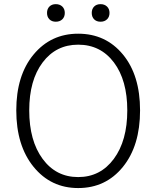

<svg xmlns="http://www.w3.org/2000/svg" viewBox="-20 -907 766 939"><path d="M362.3 12.7Q228.5 12.7 144 -91.3Q59.6 -195.3 59.6 -367.2Q59.6 -538.1 144 -640.1Q228.5 -742.2 362.3 -742.2Q497.1 -742.2 581.1 -640.6Q665 -539.1 665 -367.2Q665 -194.3 581.1 -90.8Q497.1 12.7 362.3 12.7ZM602.5 -367.2Q602.5 -514.6 537.1 -601.6Q471.7 -688.5 362.3 -688.5Q253.9 -688.5 188.5 -601.6Q123 -514.6 123 -367.2Q123 -218.8 188.5 -129.9Q253.9 -41 362.3 -41Q470.7 -41 536.6 -129.9Q602.5 -218.8 602.5 -367.2ZM284.7 -812.5Q272.5 -800.8 252.9 -800.8Q233.4 -800.8 221.7 -812.5Q210 -824.2 210 -843.8Q210 -863.3 221.7 -875Q233.4 -886.7 252.9 -886.7Q272.5 -886.7 284.7 -875Q296.9 -863.3 296.9 -843.8Q296.9 -824.2 284.7 -812.5ZM503.4 -812.5Q491.2 -800.8 471.7 -800.8Q452.1 -800.8 440.4 -812.5Q428.7 -824.2 428.7 -843.8Q428.7 -863.3 440.4 -875Q452.1 -886.7 471.7 -886.7Q491.2 -886.7 503.4 -875Q515.6 -863.3 515.6 -843.8Q515.6 -824.2 503.4 -812.5Z"/></svg>

Font: Gen Shin Gothic Light
Style: Regular
Weight: 200
Designer: [Source Han Sans]
Ryoko NISHIZUKA  (kana & ideographs); Paul D. Hunt (Latin, Greek & Cyrillic); Wenlong ZHANG  (bopomofo
Version: Version 1.002.20150607